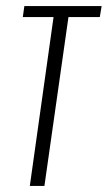

<svg xmlns="http://www.w3.org/2000/svg" viewBox="-20 -611 354 631"><path d="M78 0 156 -555H55L60 -591H314L308 -555H205L126 0Z"/></svg>

Font: Alumni Sans Light
Style: Italic
Weight: 300
Italic angle: -8°
Version: Version 1.016